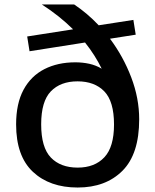

<svg xmlns="http://www.w3.org/2000/svg" viewBox="-20 -828 693 858"><path d="M327 10Q202 10 127 -60.2Q52 -130.5 52 -272Q52 -365.5 85.2 -427Q118.5 -488.5 178.2 -519Q238 -549.5 316.5 -549.5Q349 -549.5 378.8 -543Q408.5 -536.5 434.5 -521Q405 -581.5 360 -638L112 -599L101.5 -665L306.5 -697Q245.5 -757.5 167 -808H311.5Q370 -769 421 -715L576 -739L586.5 -673L471.5 -655Q531 -575.5 566.5 -482.2Q602 -389 602 -295Q602 -139.5 527.2 -64.8Q452.5 10 327 10ZM327 -79Q403 -79 446.2 -125Q489.5 -171 489.5 -271.5Q489.5 -375 446 -419.8Q402.5 -464.5 326.5 -464.5Q250.5 -464.5 207.2 -419.8Q164 -375 164 -272.5Q164 -169 207.2 -124Q250.5 -79 327 -79Z"/></svg>

Font: Encode Sans Exp Md
Style: Regular
Weight: 500
Width: 7
Designer: Multiple Designers
Foundry: Impallari Type
Version: Version 3.002; ttfautohint (v1.8.3) -l 8 -r 50 -G 200 -x 14 